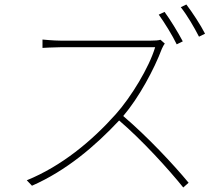

<svg xmlns="http://www.w3.org/2000/svg" viewBox="-20 -814 996 854"><path d="M793 -630C771 -671.9 736.2 -728 712 -761L686.1 -748.9C712 -713.1 747.9 -654.8 766 -616.8ZM693.9 -637.1C683.9 -634.2 669.7 -633.2 649.9 -633.2H250C219.1 -633.2 169 -638.1 169 -638.1V-600.9C169 -600.9 220.9 -604 250 -604H670.1C643.1 -513.1 562.1 -381 495 -306.1C388.1 -186.1 253.2 -74.9 99.1 -12.1L122.2 12.1C275.2 -55 403.1 -164.1 509.9 -278.1C612.9 -190 729 -62.1 795.1 19.9L818.9 -1.1C751.1 -83.1 636 -206 528.1 -297.9C598 -380 665.8 -506 699.9 -596.9C702.1 -601.9 709.2 -616.1 713.1 -620ZM784.1 -782C812.1 -746.8 843 -693.9 865.1 -650.9L892 -664.1C872.9 -702.1 834.9 -759.9 808.9 -794Z"/></svg>

Font: Karasuma Gothic
Style: Thin
Weight: 200
Designer: Rasmus Andersson / Ryoko Ishizuka
Foundry: rsms
Version: Version 1.00